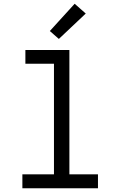

<svg xmlns="http://www.w3.org/2000/svg" viewBox="-20 -1001 640 1021"><path d="M99 0V-74H267V-662H115V-735H349V-74H501V0ZM293 -794 245 -836 377 -981 436 -929Z"/></svg>

Font: Iosevka HT Extended
Style: Regular
Weight: 400
Width: 7
Monospace: yes
Designer: Belleve Invis
Foundry: Belleve Invis
Version: Version 32.3.0; ttfautohint (v1.8.4)